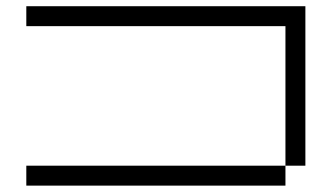

<svg xmlns="http://www.w3.org/2000/svg" viewBox="-20 -582 1040 602"><path d="M937.5 -62.5H875V-500H62.5V-562.5H937.5ZM62.5 -62.5H875V0H62.5Z"/></svg>

Font: 寒蝉点阵体 16px
Style: Regular
Weight: 400
Designer: Designed by Warren2060
Foundry: ChillType
Version: Version 1.000